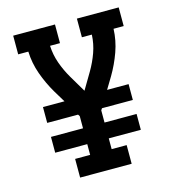

<svg xmlns="http://www.w3.org/2000/svg" viewBox="-109 -825 819 914"><g transform="rotate(-15 300.0 -367.5)"><path d="M173 0V-92H247V-145H89V-223H247V-283L241 -292H89V-370H195L160 -428Q131 -477 111.5 -531.5Q92 -586 90 -643H40V-735H246V-643H197Q199 -598 214 -556Q229 -514 252 -475L300 -394L348 -475Q371 -514 386 -556Q401 -598 403 -643H354V-735H560V-643H510Q508 -586 488.5 -531.5Q469 -477 440 -428L405 -370H511V-292H359L353 -283V-223H511V-145H353V-92H427V0Z"/></g></svg>

Font: Iosevka Curly Slab SmBdEx
Style: Regular
Weight: 600
Width: 7
Monospace: yes
Designer: Belleve Invis
Foundry: Belleve Invis
Version: Version 11.1.0; ttfautohint (v1.8.3)